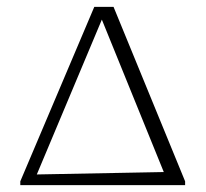

<svg xmlns="http://www.w3.org/2000/svg" viewBox="-20 -538 598 558"><path d="M310 -518 518 -11V0H39V-11L254 -518ZM87 -31 456 -38 276 -481Z"/></svg>

Font: Piazzolla SC ExtraLight
Style: Regular
Weight: 200
Designer: Juan Pablo del Peral
Foundry: Huerta Tipografica
Version: Version 1.330